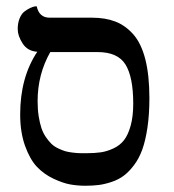

<svg xmlns="http://www.w3.org/2000/svg" viewBox="-20 -577 550 608"><path d="M289.1 -412.1H139.2Q99.1 -341.3 99.1 -256.8Q99.1 -230.5 102.5 -208.7Q106 -187 111.3 -171.1Q116.7 -155.3 125.5 -142.6Q134.3 -129.9 142.8 -121.6Q151.4 -113.3 163.6 -107.4Q175.8 -101.6 185.3 -98.6Q194.8 -95.7 208.5 -94Q222.2 -92.3 231 -92Q239.7 -91.8 252.9 -91.8Q279.8 -91.8 299.6 -94.7Q319.3 -97.7 339.6 -107.2Q359.9 -116.7 372.8 -133.3Q385.7 -149.9 393.8 -179.2Q401.9 -208.5 401.9 -249Q401.9 -333 377.4 -372.6Q353 -412.1 289.1 -412.1ZM250 11.2Q226.1 11.2 202.6 7.1Q179.2 2.9 149.2 -11.2Q119.1 -25.4 96.9 -48.8Q74.7 -72.3 59.3 -115.2Q43.9 -158.2 43.9 -214.8Q43.9 -332 98.1 -413.1Q67.4 -415 51.8 -439.2Q36.1 -463.4 36.1 -484.9Q36.1 -504.4 42.2 -519Q48.3 -533.7 57.4 -540.5Q66.4 -547.4 75.2 -551.5Q84 -555.7 89.8 -556.6L96.2 -557.1Q104 -521 137.2 -521H271Q313.5 -521 345.2 -508.8Q377 -496.6 402.1 -468.3Q427.2 -439.9 440.2 -389.2Q453.1 -338.4 453.1 -266.1Q453.1 -214.8 447 -173.6Q440.9 -132.3 430.7 -103.8Q420.4 -75.2 404.5 -54.2Q388.7 -33.2 372.1 -20.8Q355.5 -8.3 333.7 -1Q312 6.3 292.7 8.8Q273.4 11.2 250 11.2Z"/></svg>

Font: Common Serif Medium
Style: Regular
Weight: 500
Designer: Philipp H. Poll, Khaled Hosny
Foundry: Stefan Peev, Context Ltd.
Version: Version 1.026